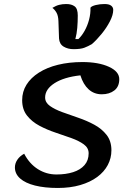

<svg xmlns="http://www.w3.org/2000/svg" viewBox="-20 -908 658 953"><path d="M267 25Q202 25 154 13Q106 1 80 -22Q54 -45 54 -77Q54 -97 66 -115Q78 -133 100 -145Q126 -95 168 -68.5Q210 -42 260 -42Q307 -42 343 -53.5Q379 -65 399.5 -88.5Q420 -112 420 -147Q420 -174 396 -191.5Q372 -209 334.5 -222.5Q297 -236 255 -250Q213 -264 175.5 -284Q138 -304 114 -334.5Q90 -365 90 -411Q90 -453 111.5 -487.5Q133 -522 173 -547.5Q213 -573 268 -586.5Q323 -600 389 -600Q469 -600 520.5 -576.5Q572 -553 572 -515Q572 -478 547.5 -459Q523 -440 485 -440Q447 -440 420 -464.5Q393 -489 379 -534Q297 -525 250.5 -495Q204 -465 204 -424Q204 -399 228 -382Q252 -365 289 -351.5Q326 -338 368.5 -323.5Q411 -309 448 -289Q485 -269 509 -238.5Q533 -208 533 -162Q533 -123 515 -89Q497 -55 462.5 -29.5Q428 -4 378.5 10.5Q329 25 267 25ZM345 -664Q317 -664 296 -676.5Q275 -689 273 -717L270 -804Q269 -830 260.5 -845Q252 -860 240 -869Q258 -880 274 -884Q290 -888 309 -888Q335 -888 350.5 -876.5Q366 -865 366 -831Q366 -799 363.5 -769.5Q361 -740 354 -714H369Q386 -730 400 -755Q414 -780 422 -810Q430 -840 429 -870Q435 -878 455.5 -883Q476 -888 499 -888Q521 -888 531.5 -880Q542 -872 542 -859Q542 -834 525.5 -802Q509 -770 484.5 -740Q460 -710 436 -689Q417 -678 398.5 -671Q380 -664 345 -664Z"/></svg>

Font: Lemonada
Style: Regular
Weight: 400
Designer: Mohamed Gaber (Arabic), Eduardo Tunni (Latin)
Foundry: Kief Type Foundry
Version: Version 4.005